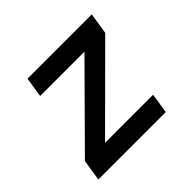

<svg xmlns="http://www.w3.org/2000/svg" viewBox="-135 -710 870 870"><g transform="rotate(-45 300.0 -275.0)"><path d="M40 0 56 -102 405 -454H121L136 -550H548L532 -448L179 -96H487L472 0Z"/></g></svg>

Font: NKDuy Mono SemiBold
Style: Italic
Weight: 600
Italic angle: -9°
Monospace: yes
Designer: NKDuy
Foundry: NKDuy
Version: Version 2.251; ttfautohint (v1.8.4.7-5d5b)